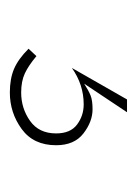

<svg xmlns="http://www.w3.org/2000/svg" viewBox="36 -94 278 390"><g transform="rotate(90 175.0 101.0)"><path d="M182 -18H208L150 69Q164 60 174 56Q184 52 202 52Q227 52 251 70.5Q275 89 275 126Q275 172 242 196Q209 220 168 220Q140 220 120 211.5Q100 203 79 182L94 166Q113 182 129 189.5Q145 197 168 197Q200 197 225.5 179Q251 161 251 126Q251 97 233 83.5Q215 70 192 70Q152 70 118 94Z"/></g></svg>

Font: Jost* Thin
Style: Regular
Weight: 200
Version: Version 3.7